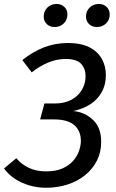

<svg xmlns="http://www.w3.org/2000/svg" viewBox="-35 -913 570 946"><path d="M299.2 -701.1Q363.3 -701.1 404.4 -680.6Q445.5 -660.1 466.1 -624Q486.6 -588 486.6 -542.8Q486.5 -495 466 -458.5Q445.5 -422 409.5 -399Q373.4 -376 325.3 -366Q381.6 -361 422.6 -322.9Q463.6 -284.9 463.5 -213.8Q463.5 -162.8 442.4 -121.3Q421.4 -79.9 384.3 -49.9Q347.3 -19.9 297.7 -3.9Q248.2 12.1 192.1 12.1Q130.8 12.1 75.3 -12Q19.8 -36 -15.2 -83L45.4 -133.5Q71.4 -102.5 108.3 -85.5Q145.2 -68.6 191.1 -68.6Q240.8 -68.6 273.7 -83.5Q306.5 -98.4 326.5 -121.8Q346.4 -145.1 354.9 -171Q363.4 -196.9 363.5 -217.9Q363.5 -268.8 330.6 -296.8Q297.7 -324.7 229.9 -324.7H162.8L184 -403.3H238Q269.9 -403.3 296.8 -412.8Q323.7 -422.2 343.6 -440.2Q363.6 -458.1 375 -483Q386.5 -507.8 386.5 -537.7Q386.5 -575.6 364.1 -599.1Q341.7 -622.5 288.8 -622.5Q246 -622.5 204.1 -605.5Q162.2 -588.6 121.2 -556.6L74.9 -617Q127.9 -659.1 183 -680.1Q238.1 -701.1 299.2 -701.1ZM233.7 -779.8Q210.6 -779.8 195.5 -794.4Q180.4 -809 180.4 -831.1Q180.4 -858.3 198.6 -875.9Q216.7 -893.5 243.9 -893.5Q267 -893.5 282.1 -878.9Q297.2 -864.3 297.2 -842.2Q297.2 -815 279 -797.4Q260.9 -779.8 233.7 -779.8ZM442.1 -779.8Q418.9 -779.8 403.8 -794.4Q388.7 -809 388.7 -831.1Q388.7 -858.3 406.9 -875.9Q425 -893.5 452.2 -893.5Q475.3 -893.5 490.4 -878.9Q505.5 -864.3 505.5 -842.2Q505.5 -815 487.4 -797.4Q469.2 -779.8 442.1 -779.8Z"/></svg>

Font: Fira Sans Variable
Style: Italic
Weight: 397
Italic angle: -8°
Designer: Carrois Corporate & Edenspiekermann AG
Foundry: Carrois Corporate GbR & Edenspiekermann AG
Version: Version 4.202